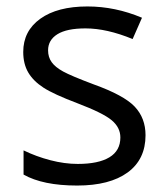

<svg xmlns="http://www.w3.org/2000/svg" viewBox="-20 -565 517 595"><path d="M431 -146Q431 -71 375.5 -30.5Q320 10 219 10Q113 10 53 -24V-99Q92 -80 136 -68.5Q180 -57 221 -57Q285 -57 319 -77.5Q353 -98 353 -139Q353 -170 326 -192.5Q299 -215 220 -245Q146 -273 114.5 -293.5Q83 -314 67.5 -340.5Q52 -367 52 -404Q52 -469 105 -507Q158 -545 251 -545Q337 -545 420 -510L391 -444Q311 -477 245 -477Q187 -477 158 -459Q129 -441 129 -409Q129 -388 140 -372.5Q151 -357 175.5 -343.5Q200 -330 269 -304Q364 -270 397.5 -234.5Q431 -199 431 -146Z"/></svg>

Font: Stephens Clock
Style: Regular
Weight: 400
Designer: Peter Wiegel (catfonts.de) with slight modifications by DT1.org
Version: Version 0.9.1